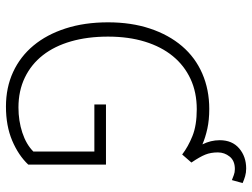

<svg xmlns="http://www.w3.org/2000/svg" viewBox="-121 -714 847 645"><g transform="rotate(90 302.5 -391.5)"><path d="M338 12Q274 12 222 -12Q170 -36 133 -80.5Q96 -125 75.5 -188.5Q55 -252 55 -331Q55 -409 76 -472Q97 -535 135 -579.5Q173 -624 227 -647.5Q281 -671 346 -671Q383 -671 412.5 -664.5Q442 -658 465 -648Q451 -676 451 -706Q451 -748 478.5 -771.5Q506 -795 546 -795Q560 -795 572 -791.5Q584 -788 595 -783L585 -747Q577 -750 568 -753.5Q559 -757 548 -757Q520 -757 506 -739.5Q492 -722 492 -700Q492 -676 499.5 -657.5Q507 -639 526 -611L499 -580Q473 -600 437 -614.5Q401 -629 347 -629Q290 -629 245 -608Q200 -587 168.5 -548.5Q137 -510 120 -455Q103 -400 103 -331Q103 -262 119 -206.5Q135 -151 165.5 -112Q196 -73 240.5 -51.5Q285 -30 341 -30Q386 -30 425.5 -43Q465 -56 489 -80V-285H331V-324H533V-63Q502 -30 452.5 -9Q403 12 338 12Z"/></g></svg>

Font: CV Source Sans Light
Style: Regular
Weight: 300
Designer: Paul D. Hunt
Foundry: Adobe Systems Incorporated
Version: Version 3.001